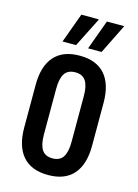

<svg xmlns="http://www.w3.org/2000/svg" viewBox="-107 -734 575 802"><g transform="rotate(15 181.0 -332.5)"><path d="M181.5 8.5Q109 8.5 71.8 -34Q34.5 -76.5 34.5 -157V-342.5Q34.5 -423 71.8 -465.2Q109 -507.5 181.5 -507.5Q254 -507.5 291 -465.2Q328 -423 328 -342.5V-157Q328 -76.5 291 -34Q254 8.5 181.5 8.5ZM181.5 -63.5Q213 -63.5 227 -85.2Q241 -107 241 -150.5V-349Q241 -392.5 227 -414Q213 -435.5 181.5 -435.5Q149.5 -435.5 135.5 -414Q121.5 -392.5 121.5 -349V-150.5Q121.5 -107 135.5 -85.2Q149.5 -63.5 181.5 -63.5ZM253.5 -674.5H328.5L265 -546H206.5ZM143 -674.5H218V-672L154.5 -546H96Z"/></g></svg>

Font: Anek Latin Condensed Medium
Style: Regular
Weight: 500
Width: 3
Designer: Yesha Goshar
Foundry: Ek Type
Version: Version 1.003